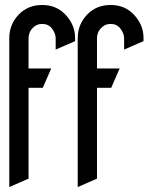

<svg xmlns="http://www.w3.org/2000/svg" viewBox="-20 -758 602 778"><path d="M294.9 0V-602.5V-603Q294.9 -659.7 334 -699.7Q371.1 -737.8 428.2 -737.8Q485.8 -737.8 522.5 -698.7Q561.5 -657.2 561.5 -605V-591.3L482.9 -557.1V-602.5Q482.9 -624 466.3 -644Q452.6 -661.1 427.2 -661.1Q405.3 -661.1 389.2 -644Q373 -627.4 373 -602.5V-480.5H464.8L430.7 -402.3H373V-34.2ZM17.6 0V-602.5V-603Q17.6 -659.7 56.6 -699.7Q93.8 -737.8 150.9 -737.8Q208.5 -737.8 245.1 -698.7Q284.2 -657.2 284.2 -605V-591.3L205.6 -557.1V-602.5Q205.6 -624 189 -644Q175.3 -661.1 149.9 -661.1Q127.9 -661.1 111.8 -644Q95.7 -627.4 95.7 -602.5V-480.5H187.5L153.3 -402.3H95.7V-34.2Z"/></svg>

Font: NovaMono
Style: Regular
Weight: 400
Monospace: yes
Version: Version 1.2